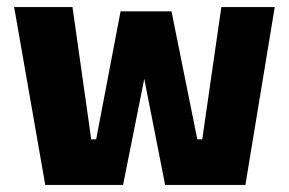

<svg xmlns="http://www.w3.org/2000/svg" viewBox="-20 -523 818 543"><path d="M108 0 20 -503H185L238 -129H252L321 -491H465L538 -129H552L606 -503H757L674 0H447L388 -300L328 0Z"/></svg>

Font: Cairo Play ExtraBold
Style: Regular
Weight: 800
Version: Version 3.119